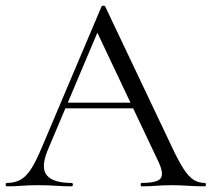

<svg xmlns="http://www.w3.org/2000/svg" viewBox="-23 -657 746 677"><path d="M194 -275 204 -295H469L476 -275ZM699 -12Q703 -12 703 -6Q703 0 699 0Q670 0 640 -2Q610 -4 582 -4Q551 -4 528 -2Q505 0 477 0Q473 0 473 -6Q473 -12 477 -12Q530 -12 543 -27.5Q556 -43 536 -86L314 -555L339 -586L145 -127Q120 -66 142 -39Q164 -12 229 -12Q234 -12 234 -6Q234 0 229 0Q199 0 174 -2Q149 -4 111 -4Q75 -4 53.5 -2Q32 0 1 0Q-3 0 -3 -6Q-3 -12 1 -12Q28 -12 48 -22.5Q68 -33 85.5 -59.5Q103 -86 124 -136L335 -634Q337 -637 342 -637Q347 -637 348 -634L584 -137Q607 -88 625 -60.5Q643 -33 660.5 -22.5Q678 -12 699 -12Z"/></svg>

Font: Cormorant Infant Light
Style: Regular
Weight: 400
Version: Version 4.001